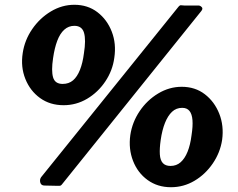

<svg xmlns="http://www.w3.org/2000/svg" viewBox="-20 -773 994 803"><path d="M291 -753Q347 -753 387.5 -722Q428 -691 447.5 -640.5Q467 -590 458 -531Q451 -478 420.5 -432.5Q390 -387 344.5 -360Q299 -333 246 -333Q189 -333 147.5 -363Q106 -393 86 -443Q66 -493 75 -551Q83 -605 114.5 -651Q146 -697 192.5 -725Q239 -753 291 -753ZM242 -422Q268 -422 285.5 -437Q303 -452 314.5 -481Q326 -510 331 -550Q340 -606 331.5 -635.5Q323 -665 291 -665Q267 -665 249 -649Q231 -633 219.5 -602.5Q208 -572 202 -530Q194 -477 202 -449.5Q210 -422 242 -422ZM740 -410Q796 -410 836.5 -379Q877 -348 897 -297.5Q917 -247 909 -188Q901 -135 870 -89.5Q839 -44 793.5 -17Q748 10 695 10Q639 10 597.5 -20Q556 -50 536.5 -100Q517 -150 525 -208Q533 -262 564 -308Q595 -354 641.5 -382Q688 -410 740 -410ZM693 -79Q718 -79 735.5 -94.5Q753 -110 764.5 -138.5Q776 -167 781 -207Q787 -245 785 -270.5Q783 -296 772.5 -309Q762 -322 742 -322Q717 -322 699.5 -305.5Q682 -289 670 -259Q658 -229 652 -187Q647 -152 648.5 -127.5Q650 -103 661 -91Q672 -79 693 -79ZM240 -3Q235 4 229.5 4Q224 4 213 4L166 3Q152 3 148.5 -9.5Q145 -22 152 -32L725 -743Q732 -752 737 -751Q742 -750 750 -750H810Q817 -750 823.5 -743.5Q830 -737 822 -727Z"/></svg>

Font: Libre Franklin Thin ExtraBold
Style: Italic
Weight: 800
Italic angle: -8°
Version: Version 2.000